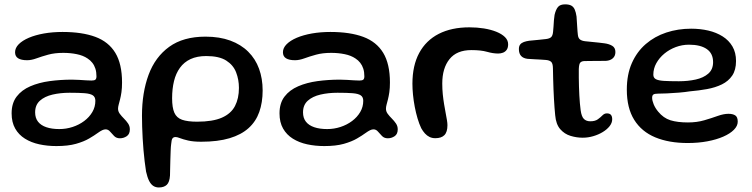

<svg xmlns="http://www.w3.org/2000/svg" viewBox="-20 -609 3384 864"><path d="M233.6 48.3Q193 48.3 156.7 40.4Q120.3 32.5 92.3 15Q64.2 -2.5 48.3 -30.6Q32.3 -58.7 32.3 -98.9Q32.3 -144.9 55 -174.5Q77.6 -204.1 116.3 -220.7Q154.9 -237.4 203.5 -244Q252.1 -250.6 304 -250.6Q320 -250.6 336.6 -249.5Q353.2 -248.4 367.7 -247.5Q382.2 -246.6 392.1 -246.6Q404.9 -246.6 409.5 -250.8Q414.1 -255.1 414.1 -265.6Q414.1 -284.8 409.3 -299.9Q404.5 -314.9 395.5 -326.4Q386.5 -337.9 374 -345.9Q354.1 -359.4 325.7 -365.2Q297.4 -371.1 264.9 -371.1Q226.4 -371.1 196.8 -363Q167.2 -354.8 144.2 -346.4Q121.2 -338 102 -338Q75.8 -338 61.8 -346.6Q47.8 -355.1 47.8 -373.9Q47.8 -393.3 64.3 -410Q80.8 -426.6 110 -439.1Q139.2 -451.5 178.1 -458.4Q217 -465.2 261.2 -465.2Q349.6 -465.2 409.2 -443.1Q468.8 -420.9 499 -371.1Q529.2 -321.3 529.2 -237.6Q529.2 -212.7 526.5 -194Q523.8 -175.3 520.2 -161.6Q516.7 -147.9 514 -137.9Q511.2 -127.8 511.2 -119.7Q511.2 -107.5 519.2 -96.8Q527.1 -86.1 537.8 -75.5Q548.4 -65 556.4 -53.2Q564.3 -41.5 564.3 -27.1Q564.3 -5.4 550.3 3.9Q536.2 13.3 519.6 13.3Q503.8 13.3 493.7 3.2Q483.7 -6.9 475.3 -16.9Q466.9 -26.9 455.1 -26.9Q448.1 -26.9 439.8 -23Q431.6 -19.1 419.3 -10.3Q404.7 0.5 381.2 14.2Q357.8 28 322 38.2Q286.2 48.3 233.6 48.3ZM246.9 -28.2Q277.8 -28.2 306.8 -37.7Q335.8 -47.2 358.9 -64.5Q382 -81.8 395.6 -105Q409.1 -128.2 409.1 -155.4Q409.1 -172.4 397.7 -180Q386.2 -187.6 360.9 -189.6Q335.5 -191.6 293.2 -191.6Q252.1 -191.6 216.6 -183.4Q181.1 -175.1 159.6 -155.9Q138.1 -136.6 138.1 -103.4Q138.1 -77.9 151.2 -61.3Q164.2 -44.8 188.6 -36.5Q212.9 -28.2 246.9 -28.2Z M694.7 234.6Q680.7 234.6 669.8 227.6Q659 220.6 651 204.9Q643.1 189.2 637.3 163.2Q633.8 141.4 630.9 116.8Q627.9 92.1 625.7 66.2Q623.4 40.4 622 13.8Q620.5 -12.8 619.7 -38.4Q618.9 -64.1 618.9 -88.2Q618.9 -192 648.6 -272.3Q678.3 -352.6 741.4 -398.3Q804.6 -444.1 904.6 -444.1Q968.2 -444.1 1016.3 -426.4Q1064.4 -408.7 1096.9 -376.4Q1129.5 -344.1 1145.7 -299.7Q1161.9 -255.3 1161.9 -201.9Q1161.9 -147.8 1146.7 -105Q1131.5 -62.2 1098.6 -32.5Q1065.6 -2.7 1013 13Q960.4 28.8 885.2 28.8Q849.9 28.8 826.8 23.4Q803.8 18.1 790.4 12.8Q777.1 7.6 770.4 7.6Q760.9 7.6 756.3 13.6Q751.7 19.7 750.2 39.8Q748.7 49.6 748 68.9Q747.2 88.2 746.6 110.3Q745.9 132.4 745.6 151.5Q745.4 170.6 745 180.3Q743.1 210.9 730.4 222.8Q717.7 234.6 694.7 234.6ZM867 -61.4Q937.3 -61.4 978.4 -79.5Q1019.6 -97.6 1037.4 -131.8Q1055.2 -165.9 1055.2 -213.4Q1055.2 -250.6 1042.5 -283.4Q1029.9 -316.2 998 -336.5Q966.1 -356.8 908.2 -356.8Q866.8 -356.8 837.4 -343.1Q808.1 -329.4 789.8 -304Q771.4 -278.7 763 -244Q754.5 -209.2 754.5 -167.1Q754.5 -124.6 764.6 -101.7Q774.7 -78.8 799.3 -70.1Q823.9 -61.4 867 -61.4Z M1439.1 48.3Q1398.5 48.3 1362.2 40.4Q1325.8 32.5 1297.8 15Q1269.8 -2.5 1253.8 -30.6Q1237.8 -58.7 1237.8 -98.9Q1237.8 -144.9 1260.5 -174.5Q1283.1 -204.1 1321.8 -220.7Q1360.4 -237.4 1409 -244Q1457.6 -250.6 1509.5 -250.6Q1525.5 -250.6 1542.1 -249.5Q1558.7 -248.4 1573.2 -247.5Q1587.8 -246.6 1597.6 -246.6Q1610.4 -246.6 1615 -250.8Q1619.6 -255.1 1619.6 -265.6Q1619.6 -284.8 1614.8 -299.9Q1610 -314.9 1601 -326.4Q1592 -337.9 1579.5 -345.9Q1559.6 -359.4 1531.2 -365.2Q1502.9 -371.1 1470.4 -371.1Q1431.9 -371.1 1402.3 -363Q1372.7 -354.8 1349.7 -346.4Q1326.7 -338 1307.5 -338Q1281.3 -338 1267.3 -346.6Q1253.2 -355.1 1253.2 -373.9Q1253.2 -393.3 1269.8 -410Q1286.3 -426.6 1315.5 -439.1Q1344.8 -451.5 1383.6 -458.4Q1422.5 -465.2 1466.7 -465.2Q1555.1 -465.2 1614.7 -443.1Q1674.3 -420.9 1704.5 -371.1Q1734.7 -321.3 1734.7 -237.6Q1734.7 -212.7 1732 -194Q1729.2 -175.3 1725.7 -161.6Q1722.2 -147.9 1719.5 -137.9Q1716.8 -127.8 1716.8 -119.7Q1716.8 -107.5 1724.7 -96.8Q1732.6 -86.1 1743.3 -75.5Q1753.9 -65 1761.9 -53.2Q1769.8 -41.5 1769.8 -27.1Q1769.8 -5.4 1755.8 3.9Q1741.8 13.3 1725.1 13.3Q1709.2 13.3 1699.2 3.2Q1689.2 -6.9 1680.8 -16.9Q1672.4 -26.9 1660.6 -26.9Q1653.6 -26.9 1645.3 -23Q1637.1 -19.1 1624.8 -10.3Q1610.2 0.5 1586.7 14.2Q1563.2 28 1527.5 38.2Q1491.7 48.3 1439.1 48.3ZM1452.4 -28.2Q1483.2 -28.2 1512.3 -37.7Q1541.3 -47.2 1564.4 -64.5Q1587.5 -81.8 1601.1 -105Q1614.6 -128.2 1614.6 -155.4Q1614.6 -172.4 1603.2 -180Q1591.8 -187.6 1566.4 -189.6Q1541 -191.6 1498.8 -191.6Q1457.6 -191.6 1422.1 -183.4Q1386.6 -175.1 1365.1 -155.9Q1343.6 -136.6 1343.6 -103.4Q1343.6 -77.9 1356.7 -61.3Q1369.7 -44.8 1394.1 -36.5Q1418.4 -28.2 1452.4 -28.2Z M1938.9 12.9Q1924.5 12.9 1912.9 7.3Q1901.4 1.7 1892.2 -8.4Q1883.1 -18.5 1875.6 -31.9Q1866.4 -51.1 1859 -76Q1851.6 -100.9 1846.4 -128.2Q1841.2 -155.6 1838.5 -182.5Q1835.9 -209.4 1835.9 -232.2Q1835.9 -314.1 1866.4 -370.6Q1896.9 -427.1 1954.3 -456.6Q2011.8 -486 2092.6 -486Q2126.6 -486 2157.8 -481Q2189 -475.9 2213.5 -466.1Q2237.9 -456.3 2252.3 -442.2Q2266.6 -428.1 2266.6 -409.7Q2266.6 -394.2 2260.2 -385Q2253.7 -375.8 2243.4 -371.9Q2233.1 -368.1 2221.9 -368.1Q2198.9 -368.1 2171.8 -375.8Q2144.6 -383.6 2101.2 -383.6Q2035.3 -383.6 2002.8 -342.9Q1970.2 -302.3 1970.2 -233.1Q1970.2 -208.2 1972.5 -184.8Q1974.9 -161.4 1978.4 -140.3Q1982 -119.1 1985.4 -101Q1988.8 -82.9 1991.2 -68.8Q1993.5 -54.8 1993.5 -45.8Q1993.5 -14.8 1979.8 -0.9Q1966.2 12.9 1938.9 12.9Z M2602.1 10.7Q2575 10.7 2547.7 2.5Q2520.3 -5.7 2501 -27.8Q2481.8 -49.8 2478.3 -90.9Q2476.8 -105.6 2475.4 -124Q2474 -142.5 2472.8 -163.7Q2471.6 -184.9 2470.7 -207.7Q2469.8 -230.4 2469.2 -254.2Q2468.6 -277.9 2468.2 -301.5Q2467.9 -323.8 2460.1 -330.8Q2452.3 -337.9 2436.5 -339.2Q2426.9 -340.2 2412.2 -340.9Q2397.4 -341.6 2382 -342.5Q2366.6 -343.4 2354.2 -344.2Q2335 -346.4 2325 -357.2Q2315 -368.1 2315 -388Q2315 -401.3 2320.8 -408.7Q2326.7 -416.1 2337.3 -420Q2347.9 -423.8 2361.5 -425.7Q2388 -428 2405.3 -429.9Q2422.6 -431.8 2437.5 -433.4Q2453.3 -435.4 2460.2 -442Q2467.2 -448.6 2468.8 -465.8Q2470.1 -476.7 2470.9 -490.6Q2471.6 -504.5 2472.7 -518.3Q2473.8 -532.2 2475.6 -542.2Q2481.2 -566.2 2491.1 -577.8Q2500.9 -589.4 2523 -589.4Q2541 -589.4 2551.2 -583.6Q2561.3 -577.8 2566.4 -565.8Q2571.6 -553.8 2574.4 -534.8Q2575.5 -519.3 2576.2 -507.4Q2577 -495.4 2577.6 -485.8Q2578.1 -476.1 2578.8 -468Q2579.6 -459.9 2580.4 -452.1Q2582 -437.5 2590.1 -431.3Q2598.2 -425.1 2613.5 -423.4Q2626.9 -422.1 2643.2 -420.4Q2659.5 -418.6 2674.7 -417.2Q2689.9 -415.8 2700 -414.1Q2720.7 -411.4 2735 -402.8Q2749.3 -394.3 2749.3 -374.8Q2749.3 -357.1 2737.8 -346.8Q2726.2 -336.4 2706.6 -335.1Q2675.8 -334.3 2649.8 -334.7Q2623.8 -335 2609.4 -334.2Q2597.8 -333.7 2591.7 -327.8Q2585.5 -321.8 2584.6 -298.3Q2584.4 -279.2 2584.6 -259.2Q2584.8 -239.2 2585.4 -219.2Q2586.1 -199.2 2587 -180.2Q2587.9 -161.1 2589.5 -144.1Q2591.1 -127.1 2592.9 -113.1Q2597 -83.7 2607.8 -73.5Q2618.5 -63.2 2636.2 -63.2Q2658.1 -63.2 2670.3 -72.2Q2682.6 -81.1 2691.2 -90Q2699.9 -98.8 2710.8 -98.8Q2723.6 -98.8 2729.2 -92.1Q2734.9 -85.4 2734.9 -72.4Q2734.9 -56.1 2723.2 -41.2Q2711.4 -26.3 2692.2 -14.7Q2673 -3 2649.5 3.8Q2626.1 10.7 2602.1 10.7Z M3074.7 34.6Q2990.4 34.6 2928.8 9.1Q2867.2 -16.5 2834 -69.7Q2800.7 -122.9 2800.7 -205.6Q2800.7 -273.9 2823.4 -325.2Q2846.1 -376.4 2886 -410.8Q2925.8 -445.2 2978.4 -462.6Q3030.9 -479.9 3090.3 -479.9Q3130.9 -479.9 3167.2 -471.5Q3203.6 -463 3231.8 -445.2Q3260 -427.4 3276.1 -399.8Q3292.1 -372.3 3292.1 -334.4Q3292.1 -294.2 3275 -268.9Q3257.9 -243.6 3228.4 -229.2Q3198.9 -214.9 3161.6 -208.1Q3124.2 -201.3 3083.8 -197.9Q3063.7 -194.6 3035.6 -192.2Q3007.4 -189.8 2981.3 -188.7Q2955.1 -187.6 2940.6 -187.6Q2925.7 -187.6 2920.1 -183.6Q2914.6 -179.6 2914.6 -168.9Q2914.6 -156.7 2921.5 -139.7Q2928.4 -122.8 2941.4 -107.1Q2965.3 -77.7 2997 -67.8Q3028.8 -58 3075.7 -58Q3115.9 -58 3149.3 -67.8Q3182.8 -77.6 3209.7 -87.3Q3236.7 -96.9 3258.1 -96.9Q3277.4 -96.9 3288.6 -89.7Q3299.8 -82.4 3299.8 -61.5Q3299.8 -42.4 3282.6 -25Q3265.4 -7.6 3234.8 5.8Q3204.3 19.2 3163.3 26.9Q3122.4 34.6 3074.7 34.6ZM3035.1 -243.4Q3075.7 -243.4 3110.6 -251.1Q3145.6 -258.8 3167.2 -277.6Q3188.9 -296.4 3188.9 -329.4Q3188.9 -368.6 3160.5 -388.2Q3132.2 -407.9 3080.5 -407.9Q3049.9 -407.9 3021 -397.2Q2992.2 -386.4 2969.5 -367.6Q2946.8 -348.7 2933.4 -324.5Q2920 -300.2 2920 -273Q2920 -258.9 2931.2 -252.8Q2942.3 -246.6 2967.7 -245Q2993 -243.4 3035.1 -243.4Z"/></svg>

Font: Gluten Thin
Style: Regular
Weight: 100
Designer: Tyler Finck
Foundry: Etcetera Type Company
Version: Version 1.300